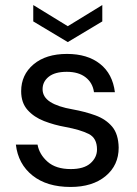

<svg xmlns="http://www.w3.org/2000/svg" viewBox="-20 -730 542 762"><path d="M260 12Q166 12 109 -33.5Q52 -79 43 -156H129Q136 -117 169 -88Q202 -59 261 -59Q313 -59 339 -82Q365 -105 365 -137Q365 -182 332 -198.5Q299 -215 240 -226Q195 -234 155 -249.5Q115 -265 89.5 -293.5Q64 -322 64 -368Q64 -433 113 -474.5Q162 -516 246 -516Q327 -516 377 -476.5Q427 -437 436 -364H353Q348 -401 320 -423Q292 -445 245 -445Q198 -445 173.5 -425.5Q149 -406 149 -376Q149 -345 179.5 -325.5Q210 -306 268 -296Q318 -287 359 -272Q400 -257 425 -227.5Q450 -198 451 -144Q451 -74 399 -31Q347 12 260 12ZM249 -563 112 -645V-710L249 -626L386 -710V-645Z"/></svg>

Font: DM Sans
Style: Regular
Weight: 400
Designer: Colophon Foundry, Jonny Pinhorn
Foundry: Colophon Foundry
Version: Version 4.004; ttfautohint (v1.8.4.7-5d5b)